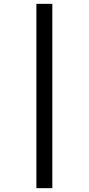

<svg xmlns="http://www.w3.org/2000/svg" viewBox="-20 -889 462 1000"><path d="M252.5 -869V91H169.5V-869Z"/></svg>

Font: Merriweather
Style: Regular
Weight: 400
Designer: Eben Sorkin
Foundry: Eben Sorkin
Version: Version 2.100; ttfautohint (v1.7.19-72a1) -l 8 -r 50 -G 200 